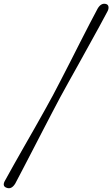

<svg xmlns="http://www.w3.org/2000/svg" viewBox="-55 -829 601 1027"><path d="M266.5 -307.5Q249 -274.5 225 -228.8Q201 -183 174 -130.8Q147 -78.5 119.8 -26Q92.5 26.5 68.5 72.8Q44.5 119 26.5 153Q6.5 185.5 -19.5 175.5Q-46.5 166.5 -26.5 134Q-8 100 17.8 54.2Q43.5 8.5 73 -43.2Q102.5 -95 131.8 -146.2Q161 -197.5 186.2 -243Q211.5 -288.5 229 -321Q246.5 -354 270.2 -400Q294 -446 320.8 -498.5Q347.5 -551 374.2 -603.8Q401 -656.5 425.2 -703.2Q449.5 -750 467.5 -783.5Q487 -816 514 -807Q524.5 -803 525.5 -791Q526.5 -779 518 -764.5Q500.5 -731 475.2 -685Q450 -639 421.2 -587Q392.5 -535 363.8 -483.2Q335 -431.5 309.5 -385.8Q284 -340 266.5 -307.5Z"/></svg>

Font: Fraunces 9pt
Style: Italic
Weight: 400
Italic angle: -16°
Version: Version 1.000;[b76b70a41]